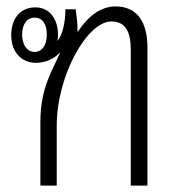

<svg xmlns="http://www.w3.org/2000/svg" viewBox="-20 -579 552 599"><path d="M106 0H157V-187C157 -343 252 -512 327 -512C372 -512 388 -480 388 -423V0H440V-430C440 -508 410 -559 340 -559C294 -559 253 -527 223 -480H222C222 -504 220 -522 216 -550H184C184 -512 176 -471 159 -451C160 -457 161 -463 161 -470C161 -517 137 -556 90 -556C42 -556 15 -519 15 -470C15 -417 46 -383 93 -383C121 -383 149 -395 168 -416C146 -363 106 -308 106 -199ZM88 -417C63 -417 49 -441 49 -471C49 -502 63 -524 88 -524C114 -524 126 -502 126 -471C126 -439 112 -417 88 -417Z"/></svg>

Font: Noto Sans Thai Looped Condensed Light
Style: Regular
Weight: 300
Width: 3
Designer: Sasikarn Vongin, Ben Mitchell
Foundry: The Fontpad Ltd
Version: Version 1.001